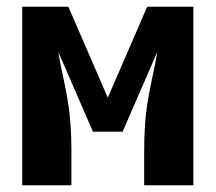

<svg xmlns="http://www.w3.org/2000/svg" viewBox="-20 -550 640 570"><path d="M46 0V-530H183L300 -260L417 -530H554V0H408V-106Q408 -143 410.5 -179.5Q413 -216 419 -252Q425 -288 433 -324Q441 -360 447 -396L344 -159H256L153 -396Q159 -360 167 -324Q175 -288 181 -252Q187 -216 189.5 -179.5Q192 -143 192 -106V0Z"/></svg>

Font: Iosevka Curly Heavy Extended
Style: Regular
Weight: 900
Width: 7
Monospace: yes
Designer: Belleve Invis
Foundry: Belleve Invis
Version: Version 11.1.0; ttfautohint (v1.8.3)